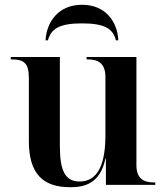

<svg xmlns="http://www.w3.org/2000/svg" viewBox="-20 -775 695 805"><path d="M171 -606H181C194 -654 228 -677 324 -677C420 -677 454 -654 466 -606H476C473 -681 425 -755 324 -755C223 -755 175 -681 171 -606ZM275 10C332 10 400 -4 422 -110H424V0H631V-10H627C586 -10 552 -23 552 -82V-536H343V-526H347C388 -526 422 -513 422 -452V-208C422 -90 392 -14 314 -14C253 -14 231 -60 231 -162V-536H25V-526H28C79 -526 101 -512 101 -448V-184C101 -48 158 10 275 10Z"/></svg>

Font: Noto Serif Display SemiBold
Style: Regular
Weight: 600
Designer: Monotype Design Team
Foundry: Monotype Imaging Inc.
Version: Version 2.009